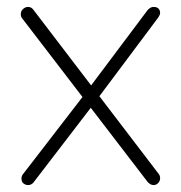

<svg xmlns="http://www.w3.org/2000/svg" viewBox="-20 -530 523 554"><path d="M61 -510Q71 -510 77 -501L438 -28Q442 -23 442 -16Q442 -8 436.5 -2Q431 4 423 4Q414 4 406 -5L44 -477Q40 -482 40 -489Q40 -498 46.5 -504Q53 -510 61 -510ZM61 4Q54 4 48 -0.5Q42 -5 42 -15Q42 -22 46 -27L221 -254L245 -223L77 -4Q71 4 61 4ZM423 -510Q433 -510 437.5 -505Q442 -500 442 -493Q442 -490 440.5 -486.5Q439 -483 437 -480L262 -246L241 -281L406 -501Q414 -510 423 -510Z"/></svg>

Font: Quicksand Light Light
Style: Regular
Weight: 300
Version: Version 3.006